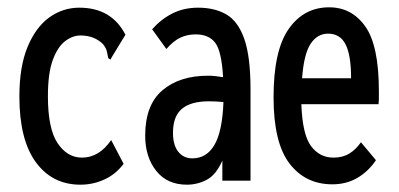

<svg xmlns="http://www.w3.org/2000/svg" viewBox="-20 -494 1090 525"><path d="M200 11Q123 11 78 -50.5Q33 -112 33 -230Q33 -312 55.5 -366Q78 -420 115 -446.5Q152 -473 197 -473Q285 -473 323 -399L287 -340L282 -331L276 -335Q274 -343 272.5 -352Q271 -361 262 -373Q238 -397 200 -397Q178 -397 157.5 -381Q137 -365 124 -329Q111 -293 111 -231Q111 -142 137.5 -102.5Q164 -63 204 -63Q251 -63 284 -111L318 -46Q296 -17 265 -3Q234 11 200 11Z M491 11Q437 11 407 -27Q377 -65 377 -123Q377 -207 424 -247Q471 -287 549 -287Q566 -287 590 -283Q586 -354 568.5 -377Q551 -400 515 -400Q492 -400 473 -391Q454 -382 435 -360L396 -414Q421 -442 452 -457.5Q483 -473 522 -473Q567 -473 599 -454.5Q631 -436 648 -387.5Q665 -339 665 -250V0H588V-55Q571 -16 545.5 -2.5Q520 11 491 11ZM453 -131Q453 -97 467.5 -79Q482 -61 506 -61Q545 -61 566.5 -98Q588 -135 591 -215Q571 -217 551 -217Q502 -217 477.5 -196.5Q453 -176 453 -131Z M889 10Q815 10 771.5 -47Q728 -104 728 -228Q728 -356 769.5 -415Q811 -474 880 -474Q942 -474 979 -421.5Q1016 -369 1016 -245Q1016 -235 1016 -226.5Q1016 -218 1015 -209H804Q807 -126 830.5 -94.5Q854 -63 892 -63Q917 -63 935 -74Q953 -85 967 -105L1008 -56Q987 -25 957 -7.5Q927 10 889 10ZM806 -280H940Q940 -343 925 -372.5Q910 -402 877 -402Q848 -402 829.5 -374.5Q811 -347 806 -280Z"/></svg>

Font: Inconsolata ExtraCondensed SemiBold
Style: Regular
Weight: 600
Width: 2
Monospace: yes
Designer: Raph Levien, Cyreal, Brenton Simpson
Foundry: Raph Levien, Cyreal, Google
Version: Version 3.001; ttfautohint (v1.8.2.53-6de2)